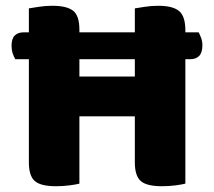

<svg xmlns="http://www.w3.org/2000/svg" viewBox="-20 -637 741 665"><path d="M255 -1Q244 2 221 5Q198 8 174 8Q121 8 100.5 -10Q80 -28 80 -75V-432H33Q28 -440 24 -452Q20 -464 20 -478Q20 -503 31 -514Q42 -525 62 -525H80V-608Q92 -610 115 -613.5Q138 -617 161 -617Q211 -617 233 -600Q255 -583 255 -534V-525H447V-608Q459 -610 482 -613.5Q505 -617 528 -617Q578 -617 600 -599Q622 -581 622 -532V-525H668Q672 -518 676.5 -506Q681 -494 681 -480Q681 -455 670 -443.5Q659 -432 639 -432H622V-1Q611 2 588 5Q565 8 541 8Q488 8 467.5 -10Q447 -28 447 -75V-234H255ZM447 -372V-432H255V-372Z"/></svg>

Font: Baloo 2 Latin ExtraBold
Style: Regular
Weight: 400
Designer: Sarang Kulkarni and Ek Type
Foundry: Ek Type
Version: Version 1.001